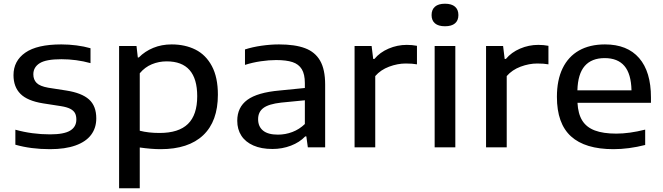

<svg xmlns="http://www.w3.org/2000/svg" viewBox="-20 -791 3558 1031"><path d="M62.5 -14V-94.5Q152 -69.5 249 -69.5Q324 -69.5 357 -89.8Q390 -110 390 -149Q390 -170 382.5 -183.8Q375 -197.5 357 -206.8Q339 -216 307.5 -221L211 -236Q127 -249.5 89.8 -287Q52.5 -324.5 52.5 -387.5Q52.5 -464 115.8 -508.2Q179 -552.5 309 -552.5Q350 -552.5 390.8 -547.2Q431.5 -542 466 -532V-452Q390 -473 309.5 -473Q227 -473 193 -451.5Q159 -430 159 -392Q159 -363.5 176.5 -345.8Q194 -328 239 -320L335.5 -305Q419 -292 458 -257Q497 -222 497 -155.5Q497 -104 469.2 -67Q441.5 -30 385.8 -10Q330 10 248.5 10Q146 10 62.5 -14Z M619.5 -544H713L720 -482.5H725.5Q758 -515.5 803 -534Q848 -552.5 901.5 -552.5Q974 -552.5 1029.8 -524.5Q1085.5 -496.5 1117.8 -436Q1150 -375.5 1150 -282.5Q1150 -139.5 1071 -64.8Q992 10 842.5 10Q793.5 10 730.5 1V220H619.5ZM1039 -274.5Q1039 -461.5 875 -461.5Q833 -461.5 795.5 -446Q758 -430.5 730.5 -397.5V-89Q777 -77 837 -77Q939.5 -77 989.2 -125.5Q1039 -174 1039 -274.5Z M1726 -337V0H1633L1625 -58.5H1619Q1588.5 -26.5 1542 -8.8Q1495.5 9 1443 9Q1383 9 1340.5 -9.8Q1298 -28.5 1276 -62.5Q1254 -96.5 1254 -142.5Q1254 -215 1308.2 -254.8Q1362.5 -294.5 1481 -305L1617 -318.5V-344.5Q1617 -392.5 1600.5 -419.5Q1584 -446.5 1550.8 -457.5Q1517.5 -468.5 1462.5 -468.5Q1424.5 -468.5 1380.2 -462Q1336 -455.5 1295.5 -442.5V-525.5Q1335.5 -538.5 1384.2 -545.5Q1433 -552.5 1478 -552.5Q1564 -552.5 1618 -532.2Q1672 -512 1699 -465Q1726 -418 1726 -337ZM1617 -125V-252.5L1489.5 -240Q1423 -232.5 1394.5 -211.2Q1366 -190 1366 -151Q1366 -111.5 1392.5 -89.8Q1419 -68 1472.5 -68Q1512.5 -68 1550 -82.2Q1587.5 -96.5 1617 -125Z M1884 -544H1975.5L1984 -474.5H1990.5Q2020 -510 2066.8 -530Q2113.5 -550 2164.5 -550Q2193.5 -550 2219 -545V-445.5Q2194.5 -450 2159 -450Q2115 -450 2069.5 -433Q2024 -416 1995 -382.5V0H1884Z M2314 0V-544H2425V0ZM2297.5 -710Q2297.5 -739.5 2315.8 -755.2Q2334 -771 2369.5 -771Q2405 -771 2423.2 -755.2Q2441.5 -739.5 2441.5 -710Q2441.5 -681 2423.2 -665.5Q2405 -650 2369.5 -650Q2334 -650 2315.8 -665.5Q2297.5 -681 2297.5 -710Z M2590 -544H2681.5L2690 -474.5H2696.5Q2726 -510 2772.8 -530Q2819.5 -550 2870.5 -550Q2899.5 -550 2925 -545V-445.5Q2900.5 -450 2865 -450Q2821 -450 2775.5 -433Q2730 -416 2701 -382.5V0H2590Z M3475.5 -239H3081Q3084 -180 3106.5 -143.8Q3129 -107.5 3174 -90.5Q3219 -73.5 3289.5 -73.5Q3359.5 -73.5 3444.5 -95V-12.5Q3356 10 3274 10Q3122 10 3046.2 -58.8Q2970.5 -127.5 2970.5 -271Q2970.5 -361 3001 -424Q3031.5 -487 3089.2 -519.8Q3147 -552.5 3228.5 -552.5Q3348.5 -552.5 3412 -479.2Q3475.5 -406 3475.5 -268ZM3080.5 -306H3371Q3369 -394.5 3333 -436.8Q3297 -479 3227 -479Q3157 -479 3120 -436.8Q3083 -394.5 3080.5 -306Z"/></svg>

Font: Encode Sans Expanded Medium
Style: Regular
Weight: 500
Width: 7
Designer: Multiple Designers
Foundry: Impallari Type
Version: Version 2.000